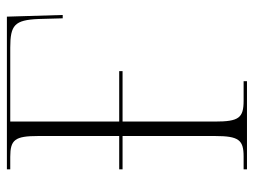

<svg xmlns="http://www.w3.org/2000/svg" viewBox="-112 -642 754 571"><g transform="rotate(-90 265.5 -357.0)"><path d="M47 0H309V-10H251C200 -10 189 -24 189 -95V-370H339V-380H189V-704H409C476 -704 491 -691 494 -620L496 -548H506L501 -714H47V-704H84C135 -704 146 -690 146 -621V-380H47V-370H146V-95C146 -24 134 -10 85 -10H47Z"/></g></svg>

Font: Noto Serif Display ExtraLight
Style: Regular
Weight: 200
Designer: Monotype Design Team
Foundry: Monotype Imaging Inc.
Version: Version 2.009